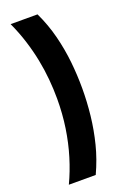

<svg xmlns="http://www.w3.org/2000/svg" viewBox="-155 -759 594 906"><g transform="rotate(-20 142.0 -306.0)"><path d="M26 -709H161Q192 -644 209 -576.5Q226 -509 233 -442.5Q240 -376 240 -309Q240 -242 232.5 -173.5Q225 -105 208 -37.5Q191 30 160 97H25Q52 40 71.5 -24Q91 -88 101.5 -158Q112 -228 112 -304Q112 -351 107.5 -401Q103 -451 93 -501.5Q83 -552 66.5 -604.5Q50 -657 26 -709Z"/></g></svg>

Font: Bricolage Grotesque Condensed SemiBold
Style: Regular
Weight: 600
Width: 3
Designer: Mathieu Triay
Foundry: Atelier Triay
Version: Version 1.000;gftools[0.9.30]